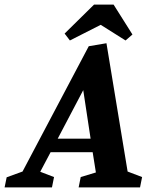

<svg xmlns="http://www.w3.org/2000/svg" viewBox="-82 -815 662 835"><path d="M-62 0 -53 -44 16 -69 304 -614 381 -627 473 -69 536 -45 527 0H260L269 -45L335 -65L321 -153H138L93 -68L153 -45L144 0ZM169 -212H312L280 -423ZM222 -639 199 -669 327 -795H412L494 -665L464 -639L356 -707Z"/></svg>

Font: Manuale
Style: Bold Italic
Weight: 700
Italic angle: -11°
Version: Version 1.002